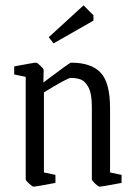

<svg xmlns="http://www.w3.org/2000/svg" viewBox="-20 -688 507 717"><path d="M76 -18V-401L33 -410V-440Q106 -454 115 -454Q119 -454 131 -442.5Q143 -431 143 -427L142 -380Q240 -454 245 -454Q321 -454 356 -416.5Q391 -379 391 -284V-44L434 -35V-5Q360 9 352 9Q347 9 335 -2.5Q323 -14 323 -18V-289Q323 -338 310.5 -361.5Q298 -385 282 -391Q266 -397 244 -397Q232 -397 144 -343V-44L187 -35V-5Q114 9 105 9Q101 9 88.5 -2.5Q76 -14 76 -18ZM162 -549 292 -668 329 -631V-611L180 -526Z"/></svg>

Font: Grenze Light
Style: Regular
Weight: 300
Designer: Renata Polastri
Foundry: Omnibus-Type
Version: Version 1.002; ttfautohint (v1.8)